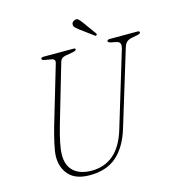

<svg xmlns="http://www.w3.org/2000/svg" viewBox="-124 -962 997 1083"><g transform="rotate(-15 374.0 -421.0)"><path d="M494 -193.5 625.5 -628Q631.5 -648 626.8 -659.2Q622 -670.5 603.5 -674L575.5 -679.5Q558.5 -684 558.5 -690.5Q558.5 -700 574.5 -700H736Q748 -700 748 -693Q748 -688.5 744.8 -685.8Q741.5 -683 729.5 -680.5L696 -674Q678 -670.5 666.8 -661.2Q655.5 -652 648.5 -628L515 -190.5Q484.5 -90.5 425 -38.5Q365.5 13.5 268 13.5Q186 13.5 147 -29.5Q108 -72.5 109 -138Q109.5 -166 120 -212.2Q130.5 -258.5 143 -303L244.5 -646Q252 -670 227 -674L189 -680.5Q172.5 -683 172.5 -691.5Q172.5 -700 191 -700H361.5Q373.5 -700 373.5 -693.5Q373.5 -685.5 353 -681.5L308.5 -673.5Q283.5 -669 277 -647.5L176 -302Q161 -249 152.8 -208.8Q144.5 -168.5 144 -139.5Q143 -75.5 180.2 -42Q217.5 -8.5 285 -8.5Q359.5 -8.5 412.5 -53.5Q465.5 -98.5 494 -193.5ZM451.5 -828.5 508 -750.5Q512 -743.5 508 -740Q503 -736 498.5 -739.5L417.5 -799.5Q407.5 -807 400.5 -814Q393.5 -821 393 -830Q391.5 -848 412.5 -855Q424.5 -858.5 432.5 -850.8Q440.5 -843 451.5 -828.5Z"/></g></svg>

Font: Fraunces 72pt S050 Thin
Style: Italic
Weight: 100
Italic angle: -16°
Version: Version 1.000; ttfautohint (v1.8.3)